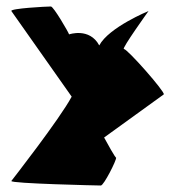

<svg xmlns="http://www.w3.org/2000/svg" viewBox="-20 -572 548 592"><path d="M15 -14C11 -6 283 0 291 0C300 0 340 -79 338 -86C338 -86 338 -80 301 -148L485 -281C490 -288 373 -421 362 -421C354 -421 438 -538 438 -538C438 -538 316 -488 286 -432C256 -488 193 -466 193 -466C191 -473 145 -552 137 -552C123 -552 11 -546 15 -538L201 -274C165 -206 15 -14 15 -14Z"/></svg>

Font: Ampere
Style: SuCnd
Weight: 400
Version: Version 1